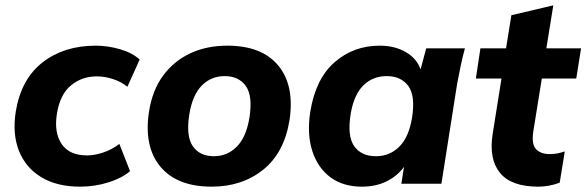

<svg xmlns="http://www.w3.org/2000/svg" viewBox="-20 -688 2196 719"><path d="M280 11Q193 11 134.5 -24.5Q76 -60 51 -123Q26 -186 39 -270Q59 -392 139.5 -454.5Q220 -517 338 -517Q384 -517 430 -503.5Q476 -490 503 -465L457 -363Q434 -382 403 -392Q372 -402 343 -402Q286 -402 245 -367.5Q204 -333 193 -261Q182 -191 211 -148.5Q240 -106 306 -106Q333 -106 365.5 -116.5Q398 -127 427 -149L467 -47Q437 -21 386 -5Q335 11 280 11Z M773 11Q643 11 580.5 -64Q518 -139 538 -270Q551 -352 592 -406.5Q633 -461 694 -489Q755 -517 831 -517Q961 -517 1022.5 -442Q1084 -367 1064 -237Q1044 -115 965 -52Q886 11 773 11ZM781 -103Q831 -103 866.5 -138.5Q902 -174 914 -247Q927 -329 900.5 -366Q874 -403 821 -403Q771 -403 736 -368Q701 -333 689 -260Q676 -178 702 -140.5Q728 -103 781 -103Z M1335 11Q1265 11 1217.5 -24Q1170 -59 1149.5 -122.5Q1129 -186 1142 -270Q1162 -393 1233 -455Q1304 -517 1402 -517Q1458 -517 1499.5 -493Q1541 -469 1555 -428L1576 -507H1721Q1712 -474 1705 -440.5Q1698 -407 1692 -375L1633 0H1483L1493 -63Q1467 -28 1427 -8.5Q1387 11 1335 11ZM1388 -103Q1439 -103 1475 -138.5Q1511 -174 1523 -247Q1536 -329 1509 -366Q1482 -403 1428 -403Q1376 -403 1340.5 -368Q1305 -333 1293 -260Q1280 -178 1306.5 -140.5Q1333 -103 1388 -103Z M1996 11Q1894 11 1852 -41Q1810 -93 1825 -187L1858 -394H1762L1779 -507H1875L1895 -631L2052 -668L2026 -507H2156L2138 -394H2009L1977 -195Q1970 -148 1987.5 -129.5Q2005 -111 2038 -111Q2055 -111 2067.5 -113.5Q2080 -116 2095 -121L2076 -4Q2055 4 2035 7.5Q2015 11 1996 11Z"/></svg>

Font: Mulish ExtraBold
Style: Italic
Weight: 800
Italic angle: -9°
Designer: Vernon Adams
Foundry: Vernon Adams
Version: Version 3.603; ttfautohint (v1.8.3)